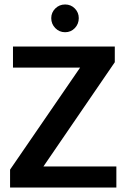

<svg xmlns="http://www.w3.org/2000/svg" viewBox="-20 -838 568 858"><path d="M493 -630V-560L174 -94H500V0H25V-80L338 -536H38V-630ZM209 -757Q209 -782 227 -800Q245 -818 271 -818Q297 -818 314.5 -800Q332 -782 332 -757Q332 -731 314.5 -712.5Q297 -694 271 -694Q245 -694 227 -712.5Q209 -731 209 -757Z"/></svg>

Font: Ek Mukta SemiBold
Style: Regular
Weight: 600
Designer: Girish Dalvi and Yashodeep Gholap
Foundry: Ek Type
Version: Version 2.538;PS 1.002;hotconv 16.6.51;makeotf.lib2.5.65220;